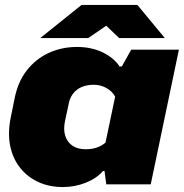

<svg xmlns="http://www.w3.org/2000/svg" viewBox="-20 -746 744 777"><path d="M234 11Q180 11 136 -9Q92 -29 62.5 -65.5Q33 -102 22 -152Q11 -202 22 -263L38 -342Q51 -413 88 -460.5Q125 -508 177.5 -532Q230 -556 292 -556Q349 -556 394.5 -534.5Q440 -513 464 -477H473L511 -545H704L590 0H410L403 -54H397Q371 -24 327 -6.5Q283 11 234 11ZM327 -142Q352 -142 372 -149Q392 -156 407 -169L446 -355Q433 -378 409.5 -390.5Q386 -403 359 -403Q331 -403 309.5 -393.5Q288 -384 274.5 -365.5Q261 -347 257 -321L243 -256Q236 -222 244 -196.5Q252 -171 273 -156.5Q294 -142 327 -142ZM143 -592 310 -726H536L647 -592H462L410 -642L337 -592Z"/></svg>

Font: Hubot Sans Condensed ExtraLight Black
Style: Italic
Weight: 900
Italic angle: -12.0243°
Version: Version 2.000